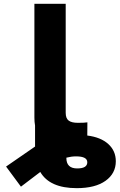

<svg xmlns="http://www.w3.org/2000/svg" viewBox="-20 -770 625 1003"><path d="M89.4 205.1 11.7 100.1 163.1 -4.4V-114.3Q159.7 -132.8 159.7 -155.8V-750H323.2V-180.7Q323.2 -151.4 338.9 -139.9Q354.5 -128.4 387.2 -128.4Q422.4 -128.4 436.5 -130.9L436 -62Q506.3 -53.2 545.7 -17.6Q585 18.1 585 72.3Q585 136.2 531.2 174.6Q477.5 212.9 380.9 212.9Q239.7 212.9 190.4 128.4ZM377 46.9Q353 46.9 326.7 53.7V55.2Q326.7 109.9 383.3 109.9Q436 109.9 436 77.6Q436 46.9 377 46.9Z"/></svg>

Font: Bert Sans Black
Style: Regular
Weight: 900
Designer: Christian Robertson, Adam Twardoch, & Cristiano Sobral
Foundry: Google
Version: Version 12.135;January 10, 2020;FontCreator 12.0.0.2547 64-b